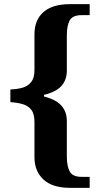

<svg xmlns="http://www.w3.org/2000/svg" viewBox="-20 -780 482 925"><path d="M317 125Q233 125 189.5 85Q146 45 146 -23V-194Q146 -232 130.5 -251.5Q115 -271 88.5 -278.5Q62 -286 30 -288V-349Q62 -350 88.5 -357.5Q115 -365 130.5 -385Q146 -405 146 -442V-614Q146 -684 189.5 -722Q233 -760 317 -760H412V-707H373Q330 -707 316 -682Q302 -657 302 -610V-440Q302 -395 276 -366Q250 -337 192 -323V-315Q249 -301 275.5 -271.5Q302 -242 302 -197V-26Q302 21 316 46.5Q330 72 373 72H412V125Z"/></svg>

Font: Noto Serif Myanmar
Style: Bold
Weight: 700
Designer: Ben Mitchell and the Monotype Design Team
Foundry: Monotype Imaging Inc.
Version: Version 2.106; ttfautohint (v1.8.4.7-5d5b)